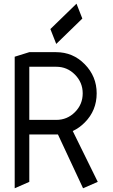

<svg xmlns="http://www.w3.org/2000/svg" viewBox="-20 -1007 602 1027"><path d="M249.5 -851.6 389.2 -987.3 420.4 -907.7 280.8 -772ZM136.7 -287.6V-34.2L58.6 0V-703.6L136.7 -728H279.8Q370.1 -728 433.1 -663.6Q497.1 -598.6 497.1 -507.8Q497.1 -416 433.6 -352.1Q404.3 -322.3 369.1 -306.2L502.9 -34.2L424.3 0L290 -287.6Q285.2 -287.6 279.8 -287.6ZM136.7 -649.9V-365.7H281.2Q339.4 -365.7 380.9 -407.2Q422.4 -448.7 422.4 -507.8Q422.4 -565.9 380.9 -607.9Q339.4 -649.9 281.2 -649.9Z"/></svg>

Font: NovaMono
Style: Regular
Weight: 400
Monospace: yes
Version: Version 1.2